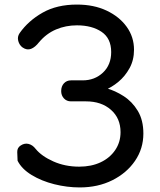

<svg xmlns="http://www.w3.org/2000/svg" viewBox="-20 -811 703 841"><path d="M329 10Q274 10 218 -4Q162 -18 118.5 -44.5Q75 -71 57 -107Q56 -126 55.5 -145Q55 -164 71 -174Q88 -185 105.5 -180.5Q123 -176 136 -159Q162 -127 213.5 -104Q265 -81 327 -81Q380 -81 420.5 -100Q461 -119 484.5 -153.5Q508 -188 508 -232Q508 -293 466 -330Q424 -367 357 -367H291Q272 -367 260 -380Q248 -393 248 -412Q248 -433 260 -446Q272 -459 291 -459H342Q395 -459 431 -493Q467 -527 467 -583Q467 -643 425 -671.5Q383 -700 317 -700Q268 -700 225.5 -682Q183 -664 151 -626Q134 -604 116 -597Q98 -590 79 -603Q65 -613 60 -631.5Q55 -650 66 -666Q104 -720 166.5 -755.5Q229 -791 317 -791Q391 -791 447 -764.5Q503 -738 535 -693.5Q567 -649 567 -593Q567 -548 547.5 -512.5Q528 -477 498.5 -452.5Q469 -428 437 -415.5Q405 -403 381 -403V-435Q408 -435 446 -424.5Q484 -414 521.5 -390Q559 -366 583.5 -325.5Q608 -285 608 -226Q608 -160 571.5 -106.5Q535 -53 472 -21.5Q409 10 329 10Z"/></svg>

Font: Comfortaa
Style: Bold
Weight: 700
Designer: Johan Aakerlund
Foundry: Johan Aakerlund
Version: Version 3.104; ttfautohint (v1.8.1.43-b0c9)